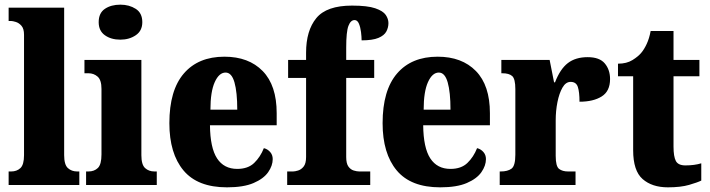

<svg xmlns="http://www.w3.org/2000/svg" viewBox="-20 -793 3042 823"><path d="M17 0V-58H28Q52 -58 67.5 -72.5Q83 -87 83 -128V-644Q83 -670 72 -682.5Q61 -695 47.5 -699Q34 -703 28 -703H17V-760H255V-128Q255 -87 271 -72.5Q287 -58 311 -58H320V0Z M496 -623Q456 -623 429.5 -642Q403 -661 403 -698Q403 -737 429.5 -755Q456 -773 496 -773Q534 -773 562 -755Q590 -737 590 -698Q590 -661 562 -642Q534 -623 496 -623ZM349 0V-58H359Q384 -58 399.5 -73Q415 -88 415 -131V-412Q415 -450 398.5 -464.5Q382 -479 359 -479H342V-536H586V-128Q586 -87 602 -72.5Q618 -58 642 -58H652V0Z M953 10Q827 10 766.5 -62.5Q706 -135 706 -265Q706 -406 768 -478Q830 -550 942 -550Q1046 -550 1106 -488.5Q1166 -427 1166 -308V-256H880Q881 -159 910.5 -114Q940 -69 997 -69Q1043 -69 1069.5 -94.5Q1096 -120 1111 -158Q1127 -154 1138 -141.5Q1149 -129 1149 -111Q1149 -83 1129.5 -55Q1110 -27 1067 -8.5Q1024 10 953 10ZM997 -323Q997 -398 985 -440Q973 -482 947 -482Q919 -482 900.5 -441Q882 -400 882 -323Z M1211 0V-58H1236Q1244 -58 1257.5 -62Q1271 -66 1281.5 -79Q1292 -92 1292 -120V-459H1215V-536H1292V-567Q1292 -662 1336 -715.5Q1380 -769 1489 -769Q1555 -769 1588.5 -757.5Q1622 -746 1633.5 -729Q1645 -712 1645 -694Q1645 -675 1636 -658Q1627 -641 1602 -630.5Q1577 -620 1530 -620Q1530 -635 1527.5 -655.5Q1525 -676 1518.5 -691.5Q1512 -707 1500 -707Q1483 -707 1473.5 -682Q1464 -657 1464 -589V-536H1584V-459H1464V-120Q1464 -92 1473.5 -79Q1483 -66 1496.5 -62Q1510 -58 1520 -58H1567V0Z M1867 10Q1741 10 1680.5 -62.5Q1620 -135 1620 -265Q1620 -406 1682 -478Q1744 -550 1856 -550Q1960 -550 2020 -488.5Q2080 -427 2080 -308V-256H1794Q1795 -159 1824.5 -114Q1854 -69 1911 -69Q1957 -69 1983.5 -94.5Q2010 -120 2025 -158Q2041 -154 2052 -141.5Q2063 -129 2063 -111Q2063 -83 2043.5 -55Q2024 -27 1981 -8.5Q1938 10 1867 10ZM1911 -323Q1911 -398 1899 -440Q1887 -482 1861 -482Q1833 -482 1814.5 -441Q1796 -400 1796 -323Z M2122 0V-58H2126Q2156 -58 2172.5 -70Q2189 -82 2189 -130V-411Q2189 -455 2175.5 -467Q2162 -479 2133 -479H2129V-536H2336L2355 -440H2359Q2381 -497 2414 -522.5Q2447 -548 2499 -548Q2550 -548 2572.5 -521Q2595 -494 2595 -454Q2595 -402 2559 -379.5Q2523 -357 2464 -357Q2464 -398 2457 -420Q2450 -442 2426 -442Q2405 -442 2391 -417.5Q2377 -393 2369.5 -355.5Q2362 -318 2362 -277V-125Q2362 -80 2376.5 -69Q2391 -58 2415 -58H2447V0Z M2843 10Q2775 10 2734.5 -25.5Q2694 -61 2694 -149V-466H2629V-520Q2666 -520 2691 -535.5Q2716 -551 2729 -567Q2741 -581 2752 -604.5Q2763 -628 2769 -660H2867V-536H2978V-466H2867V-165Q2867 -122 2877 -103Q2887 -84 2918 -84Q2957 -84 2986 -93V-19Q2970 -11 2934 -0.5Q2898 10 2843 10Z"/></svg>

Font: Noto Serif Condensed Black
Style: Regular
Weight: 900
Width: 3
Designer: Monotype Design Team
Foundry: Monotype Imaging Inc.
Version: Version 2.015; ttfautohint (v1.8.4.7-5d5b)